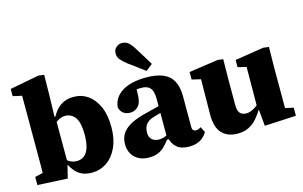

<svg xmlns="http://www.w3.org/2000/svg" viewBox="-96 -1038 2063 1307"><g transform="rotate(-15 935.0 -384.5)"><path d="M28 0V-57L84 -70Q85 -94 85 -119Q85 -144 85 -168.5Q85 -193 85 -215V-614L22 -628V-679L228 -718L267 -713L265 -574L261 -418L266 -411V-86L263 -85L239 11ZM412 15Q371 15 342.5 2.5Q314 -10 294.5 -32.5Q275 -55 260 -84H217L221 -154Q249 -123 274 -105.5Q299 -88 331 -88Q361 -88 382.5 -104.5Q404 -121 416 -156.5Q428 -192 428 -249Q428 -333 402 -369.5Q376 -406 331 -406Q309 -406 288 -395Q267 -384 249.5 -368.5Q232 -353 217 -339L213 -418H267Q285 -451 307 -472.5Q329 -494 357 -505Q385 -516 421 -516Q477 -516 521 -485Q565 -454 591 -395.5Q617 -337 617 -251Q617 -168 589 -108Q561 -48 514.5 -16.5Q468 15 412 15Z M811 16Q751 16 713.5 -19.5Q676 -55 676 -115Q676 -154 694.5 -185Q713 -216 756.5 -240.5Q800 -265 876 -283Q901 -290 926 -296Q951 -302 976 -308Q1001 -314 1025 -320V-276Q998 -267 968 -258.5Q938 -250 911 -242Q887 -235 871 -221.5Q855 -208 848 -190.5Q841 -173 841 -151Q841 -119 859.5 -102Q878 -85 910 -85Q925 -85 939 -89Q953 -93 968.5 -101Q984 -109 1003 -121L1008 -70H961Q943 -47 924 -27.5Q905 -8 878.5 4Q852 16 811 16ZM1095 15Q1039 15 1008.5 -11.5Q978 -38 969 -85L964 -87V-353Q964 -392 955.5 -414Q947 -436 928.5 -446Q910 -456 880 -456Q858 -456 836.5 -452Q815 -448 791 -441L850 -490L848 -416Q847 -360 823.5 -336Q800 -312 769 -312Q738 -312 719 -326.5Q700 -341 693 -369Q700 -438 762 -477Q824 -516 933 -516Q1005 -516 1051.5 -496Q1098 -476 1120 -434Q1142 -392 1142 -327V-108Q1142 -95 1149 -87.5Q1156 -80 1167 -80Q1176 -80 1185 -83Q1194 -86 1203 -93L1223 -54Q1205 -21 1173 -3Q1141 15 1095 15ZM994 -595 947 -558Q932 -569 916 -581Q900 -593 881 -607.5Q862 -622 836 -640Q807 -663 790.5 -681.5Q774 -700 774 -726Q774 -753 792 -769Q810 -785 833 -785Q859 -785 877.5 -770Q896 -755 918 -719Q936 -691 949 -669Q962 -647 973.5 -629.5Q985 -612 994 -595Z M1437 15Q1367 15 1327 -27Q1287 -69 1288 -162L1291 -442L1330 -398L1228 -422V-475L1434 -505L1472 -500L1470 -359V-178Q1470 -137 1485 -120Q1500 -103 1528 -103Q1548 -103 1567.5 -111.5Q1587 -120 1606.5 -135Q1626 -150 1643 -167L1655 -113H1621Q1600 -77 1574 -47.5Q1548 -18 1515 -1.5Q1482 15 1437 15ZM1628 11 1617 -105 1610 -106 1612 -408 1552 -422V-473L1755 -505L1794 -500L1792 -359V-70L1850 -57V0Z"/></g></svg>

Font: Source Serif 4 ExtraBold
Style: Regular
Weight: 800
Designer: Frank Grießhammer
Foundry: Adobe Systems Incorporated
Version: Version 4.004;hotconv 1.0.116;makeotfexe 2.5.65601